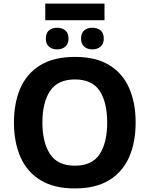

<svg xmlns="http://www.w3.org/2000/svg" viewBox="-20 -1043 836 1073"><path d="M738 -358Q738 -247 701.5 -164.5Q665 -82 590 -36Q515 10 398 10Q282 10 206.5 -36Q131 -82 94.5 -165Q58 -248 58 -359Q58 -469 94.5 -551.5Q131 -634 206.5 -679.5Q282 -725 399 -725Q515 -725 590 -679.5Q665 -634 701.5 -551.5Q738 -469 738 -358ZM217 -358Q217 -246 260 -181.5Q303 -117 398 -117Q495 -117 537 -181.5Q579 -246 579 -358Q579 -471 537 -535Q495 -599 399 -599Q303 -599 260 -535Q217 -471 217 -358ZM564 -1023V-930H233V-1023ZM299 -888Q327 -888 345 -873Q363 -858 363 -827Q363 -798 345 -782.5Q327 -767 299 -767Q271 -767 253.5 -782.5Q236 -798 236 -827Q236 -858 253.5 -873Q271 -888 299 -888ZM496 -888Q524 -888 542 -873Q560 -858 560 -827Q560 -798 542 -782.5Q524 -767 496 -767Q468 -767 450.5 -782.5Q433 -798 433 -827Q433 -858 450.5 -873Q468 -888 496 -888Z"/></svg>

Font: Noto IKEA Arabic
Style: Bold
Weight: 700
Designer: Monotype Design Team
Foundry: Monotype Imaging Inc.
Version: Version 1.200